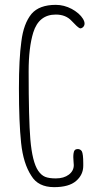

<svg xmlns="http://www.w3.org/2000/svg" viewBox="-20 -764 417 791"><path d="M276 -727Q244 -744 210 -744Q142 -744 110 -707Q77 -667 68 -593Q58 -522 58 -400Q58 -259 67 -175Q76 -90 109 -40Q137 7 203 7Q264 7 293.5 -18.5Q323 -44 323 -81V-91Q323 -130 317 -141Q311 -150 300 -150Q285 -150 283 -132Q282 -126 282 -116Q282 -105 283 -98Q284 -91 284 -84Q284 -60 263.5 -44.5Q243 -29 210 -29Q182 -29 166 -35.5Q150 -42 137 -61Q113 -97 105 -190Q98 -274 98 -470Q98 -568 117 -630Q140 -704 210 -704Q251 -704 275 -678Q299 -652 308 -648Q313 -645 322 -652Q335 -665 321.5 -687Q308 -709 276 -727Z"/></svg>

Font: Neythal
Style: Regular
Weight: 400
Designer: Tharique Azeez
Foundry: Tharique Azeez
Version: Version 0.44